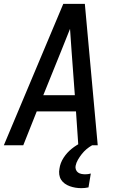

<svg xmlns="http://www.w3.org/2000/svg" viewBox="-20 -755 640 998"><path d="M0 0 309 -735H421L488 0H387L375 -176H171L101 0ZM205 -260H369L352 -490Q350 -519 348 -547.5Q346 -576 344 -605Q332 -576 321 -547.5Q310 -519 298 -490ZM403 223Q387 223 372 220.5Q357 218 343 213Q329 208 317 199.5Q305 191 297.5 179Q290 167 288 152Q286 137 289 122Q293 92 310.5 65Q328 38 353 18Q378 -2 406.5 -15.5Q435 -29 465 -36L459 0Q443 9 429.5 20.5Q416 32 405 46Q394 60 385 75.5Q376 91 373 107Q371 117 374.5 126.5Q378 136 385.5 141.5Q393 147 403 149Q413 151 423 151Q430 151 437.5 150Q445 149 452 147L440 219Q431 221 421.5 222Q412 223 403 223Z"/></svg>

Font: Iosevka Aile Medium
Style: Italic
Weight: 500
Italic angle: -9°
Designer: Belleve Invis
Foundry: Belleve Invis
Version: Version 31.1.0; ttfautohint (v1.8.4)